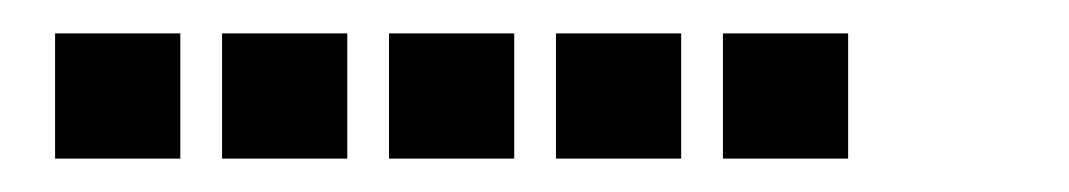

<svg xmlns="http://www.w3.org/2000/svg" viewBox="-20 -808 640 115"><path d="M14 -788Q13 -788 13 -788Q13 -788 13 -787V-714Q13 -713 13 -713Q13 -713 14 -713H87Q88 -713 88 -713Q88 -713 88 -714V-787Q88 -788 88 -788Q88 -788 87 -788ZM114 -788Q113 -788 113 -788Q113 -788 113 -787V-714Q113 -713 113 -713Q113 -713 114 -713H187Q188 -713 188 -713Q188 -713 188 -714V-787Q188 -788 188 -788Q188 -788 187 -788ZM214 -788Q213 -788 213 -788Q213 -788 213 -787V-714Q213 -713 213 -713Q213 -713 214 -713H287Q288 -713 288 -713Q288 -713 288 -714V-787Q288 -788 288 -788Q288 -788 287 -788ZM314 -788Q313 -788 313 -788Q313 -788 313 -787V-714Q313 -713 313 -713Q313 -713 314 -713H387Q388 -713 388 -713Q388 -713 388 -714V-787Q388 -788 388 -788Q388 -788 387 -788ZM414 -788Q413 -788 413 -788Q413 -788 413 -787V-714Q413 -713 413 -713Q413 -713 414 -713H487Q488 -713 488 -713Q488 -713 488 -714V-787Q488 -788 488 -788Q488 -788 487 -788Z"/></svg>

Font: Doto
Style: Bold
Weight: 700
Monospace: yes
Version: Version 1.000